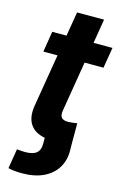

<svg xmlns="http://www.w3.org/2000/svg" viewBox="-133 -733 645 1003"><g transform="rotate(15 190.0 -231.0)"><path d="M18.1 204.6 35.6 98.1Q46.4 99.1 58.1 100.1Q69.8 101.1 80.6 101.1Q122.6 101.1 141.6 84.7Q160.6 68.4 160.2 35.2V-6.3H304.7L305.2 29.8Q306.6 83.5 282 124.8Q257.3 166 209.5 189.2Q161.6 212.4 92.8 212.4Q70.8 212.4 51.5 210.4Q32.2 208.5 18.1 204.6ZM380.4 -542.5 361.8 -430.7H36.6L54.7 -542.5ZM153.8 -673.8H299.8L214.8 -159.7Q210.4 -133.3 220.2 -121.3Q230 -109.4 256.3 -109.4Q265.1 -109.4 280.5 -111.3Q295.9 -113.3 304.7 -114.7V-4.9Q280.8 1.5 256.6 4.2Q232.4 6.8 209.5 6.8Q126.5 6.8 90.1 -32.5Q53.7 -71.8 65.9 -146Z"/></g></svg>

Font: Inter 16pt
Style: Bold Italic
Weight: 700
Italic angle: -9.3988°
Version: Version 4.001;git-66647c0bb